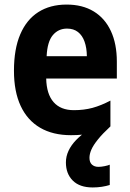

<svg xmlns="http://www.w3.org/2000/svg" viewBox="-20 -576 564 832"><path d="M367.7 107.9Q367.7 127.4 378.4 137.2Q389.2 147 406.2 147Q418.9 147 433.3 144Q447.8 141.1 455.6 137.7V225.6Q439.9 230.5 421.1 233.4Q402.3 236.3 381.8 236.3Q325.2 236.3 295.4 206.5Q265.6 176.8 265.6 127.9Q265.6 101.6 277.1 77.1Q288.6 52.7 309.6 31Q330.6 9.3 358.4 -9.3L458.5 -28.3Q423.8 3.9 404.1 28.6Q384.3 53.2 376 72.3Q367.7 91.3 367.7 107.9ZM268.6 -556.2Q337.4 -556.2 386 -526.6Q434.6 -497.1 460.4 -441.7Q486.3 -386.2 486.3 -308.6V-235.8H180.2Q181.6 -168.5 212.2 -133.5Q242.7 -98.6 300.3 -98.6Q343.8 -98.6 380.9 -108.6Q418 -118.7 458.5 -140.1V-28.3Q421.9 -8.8 381.3 0.5Q340.8 9.8 287.6 9.8Q209 9.8 153.8 -22.5Q98.6 -54.7 69.6 -116.9Q40.5 -179.2 40.5 -269.5Q40.5 -363.8 67.9 -427.5Q95.2 -491.2 146.2 -523.7Q197.3 -556.2 268.6 -556.2ZM270.5 -452.1Q232.9 -452.1 209 -423.8Q185.1 -395.5 182.1 -332.5H356.4Q356 -368.7 346.4 -395.5Q336.9 -422.4 317.9 -437.3Q298.8 -452.1 270.5 -452.1Z"/></svg>

Font: Open Sans SemiCondensed
Style: Bold
Weight: 700
Width: 4
Designer: Monotype Design Team
Foundry: Monotype Imaging Inc.
Version: Version 3.003